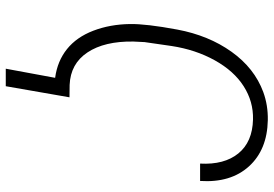

<svg xmlns="http://www.w3.org/2000/svg" viewBox="-160 -601 939 659"><g transform="rotate(90 309.5 -271.5)"><path d="M275.9 178.2H215.8L247.1 8.8Q189.5 1 148.4 -32Q107.4 -64.9 85.4 -122.3Q63.5 -179.7 62.5 -248Q61.5 -303.2 81.5 -410.6Q101.6 -518.1 157.7 -596.7Q213.9 -675.3 295.9 -705.6Q341.3 -722.2 392.6 -721.2Q494.1 -719.2 551 -656.5Q607.9 -593.8 601.1 -488.8H541.5Q545.9 -571.8 506.6 -620.1Q467.3 -668.5 390.1 -670.4Q328.6 -671.9 276.1 -638.4Q223.6 -605 187 -539.1Q150.4 -473.1 137.9 -390.9Q125.5 -308.6 124.5 -298.3L122.6 -259.8Q121.1 -160.6 159.9 -102.3Q198.7 -43.9 271.5 -41L314 -40.5Z"/></g></svg>

Font: Roboto Light
Style: Italic
Weight: 300
Italic angle: -12°
Designer: Google
Version: Version 2.134; 2016; ttfautohint (v1.6)